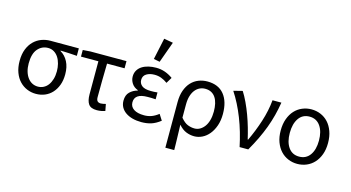

<svg xmlns="http://www.w3.org/2000/svg" viewBox="-97 -1164 3171 1736"><g transform="rotate(15 1489.0 -295.5)"><path d="M264 12Q220 12 180.5 -4.5Q141 -21 111 -52.5Q81 -84 63.5 -131Q46 -178 46 -238Q46 -302 64.5 -348.5Q83 -395 114 -425.5Q145 -456 185 -471Q225 -486 268 -486H534V-416Q492 -419 457 -421Q422 -423 380 -424V-420Q425 -394 450.5 -345Q476 -296 476 -227Q476 -170 459.5 -126Q443 -82 414.5 -51Q386 -20 347.5 -4Q309 12 264 12ZM265 -56Q293 -56 317.5 -68.5Q342 -81 359 -104Q376 -127 386 -160Q396 -193 396 -234Q396 -270 387.5 -303.5Q379 -337 362.5 -362.5Q346 -388 321.5 -403Q297 -418 266 -418Q208 -418 169.5 -373.5Q131 -329 131 -238Q131 -196 141 -162.5Q151 -129 169 -105Q187 -81 211.5 -68.5Q236 -56 265 -56Z M834 12Q778 12 756.5 -19Q735 -50 735 -110V-419H572V-481L642 -486H980V-419H816Q814 -337 813 -257.5Q812 -178 812 -104Q812 -78 822.5 -67Q833 -56 853 -56Q864 -56 876 -58.5Q888 -61 900 -64L912 -1Q898 4 877.5 8Q857 12 834 12Z M1251 12Q1206 12 1168.5 2Q1131 -8 1103.5 -27Q1076 -46 1061 -73Q1046 -100 1046 -134Q1046 -187 1075.5 -215.5Q1105 -244 1147 -255V-259Q1109 -273 1089.5 -303Q1070 -333 1070 -367Q1070 -400 1085 -425Q1100 -450 1125.5 -466Q1151 -482 1184.5 -490Q1218 -498 1256 -498Q1300 -498 1339.5 -484Q1379 -470 1413 -445L1380 -390Q1351 -411 1321.5 -422Q1292 -433 1258 -433Q1213 -433 1182.5 -414Q1152 -395 1152 -357Q1152 -324 1178 -303Q1204 -282 1263 -282Q1277 -282 1291 -282.5Q1305 -283 1324 -285V-221Q1302 -223 1284 -223Q1266 -223 1248 -223Q1128 -223 1128 -141Q1128 -100 1162.5 -77Q1197 -54 1260 -54Q1295 -54 1326.5 -65Q1358 -76 1393 -103L1428 -48Q1384 -14 1343 -1Q1302 12 1251 12ZM1214 -569 1257 -770 1342 -755 1271 -558Z M1522 179V-248Q1522 -311 1539 -358Q1556 -405 1585 -436Q1614 -467 1653 -482.5Q1692 -498 1736 -498Q1839 -498 1892.5 -432Q1946 -366 1946 -250Q1946 -188 1929 -139.5Q1912 -91 1884 -57Q1856 -23 1820 -5.5Q1784 12 1746 12Q1707 12 1670 -3Q1633 -18 1599 -57Q1600 -24 1601 4.5Q1602 33 1602.5 61Q1603 89 1604 118Q1605 147 1605 179ZM1731 -57Q1758 -57 1781.5 -70.5Q1805 -84 1823 -108.5Q1841 -133 1851 -169Q1861 -205 1861 -250Q1861 -290 1853.5 -323Q1846 -356 1830.5 -379.5Q1815 -403 1791 -416Q1767 -429 1733 -429Q1706 -429 1682 -417.5Q1658 -406 1640 -383.5Q1622 -361 1611.5 -327Q1601 -293 1601 -247V-123Q1635 -82 1667 -69.5Q1699 -57 1731 -57Z M2169 0Q2155 -67 2136 -132.5Q2117 -198 2093 -259Q2069 -320 2041 -375Q2013 -430 1982 -477L2065 -498Q2090 -459 2114 -408Q2138 -357 2158.5 -301.5Q2179 -246 2195 -190Q2211 -134 2222 -85H2226Q2271 -179 2304.5 -283Q2338 -387 2347 -486H2430Q2420 -423 2404.5 -363Q2389 -303 2367 -244Q2345 -185 2316 -124.5Q2287 -64 2250 0Z M2710 12Q2665 12 2624.5 -5Q2584 -22 2554 -54.5Q2524 -87 2506.5 -134Q2489 -181 2489 -242Q2489 -303 2506.5 -351Q2524 -399 2554 -431.5Q2584 -464 2624.5 -481Q2665 -498 2710 -498Q2756 -498 2796.5 -481Q2837 -464 2867 -431.5Q2897 -399 2914.5 -351Q2932 -303 2932 -242Q2932 -181 2914.5 -134Q2897 -87 2867 -54.5Q2837 -22 2796.5 -5Q2756 12 2710 12ZM2710 -56Q2775 -56 2811 -106.5Q2847 -157 2847 -242Q2847 -327 2811 -378.5Q2775 -430 2710 -430Q2645 -430 2609.5 -378.5Q2574 -327 2574 -242Q2574 -157 2609.5 -106.5Q2645 -56 2710 -56Z"/></g></svg>

Font: Processing Sans Pro
Style: Regular
Weight: 400
Designer: Paul D. Hunt
Foundry: Adobe Systems Incorporated
Version: Version 2.020;PS 2.000;hotconv 1.0.86;makeotf.lib2.5.63406